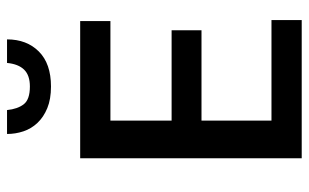

<svg xmlns="http://www.w3.org/2000/svg" viewBox="-186 -692 878 546"><g transform="rotate(-90 253.0 -419.0)"><path d="M76 -630H466V-544H183V-370H440V-285H183V-86H469V0H76ZM213 -838Q216 -808 229.5 -790.5Q243 -773 280 -773Q312 -773 328 -789.5Q344 -806 347 -838H414Q414 -782 379.5 -747.5Q345 -713 280 -713Q244 -713 218.5 -723.5Q193 -734 176.5 -751.5Q160 -769 152.5 -791.5Q145 -814 145 -838Z"/></g></svg>

Font: Mukta Medium
Style: Regular
Weight: 500
Designer: Girish Dalvi and Yashodeep Gholap
Foundry: Ek Type
Version: Version 2.538;PS 1.002;hotconv 16.6.51;makeotf.lib2.5.65220;